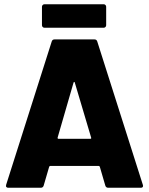

<svg xmlns="http://www.w3.org/2000/svg" viewBox="-20 -886 703 906"><path d="M477 -10 451 -99Q449 -103 446 -103H217Q214 -103 212 -99L186 -10Q183 0 172 0H19Q13 0 10 -3.5Q7 -7 9 -14L224 -690Q227 -700 237 -700H426Q436 -700 439 -690L654 -14Q655 -12 655 -9Q655 0 644 0H491Q480 0 477 -10ZM256 -231H406Q412 -231 410 -237L333 -496Q332 -500 330 -499.5Q328 -499 327 -496L252 -237Q251 -231 256 -231ZM190 -866H469Q474 -866 477.5 -862.5Q481 -859 481 -854V-767Q481 -762 477.5 -758.5Q474 -755 469 -755H190Q185 -755 181.5 -758.5Q178 -762 178 -767V-854Q178 -859 181.5 -862.5Q185 -866 190 -866Z"/></svg>

Font: BARLOWEXTRABOLD
Style: Regular
Weight: 800
Designer: Jeremy Tribby
Foundry: Tribby Type
Version: Version 1.422